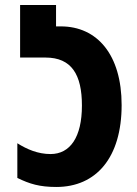

<svg xmlns="http://www.w3.org/2000/svg" viewBox="-20 -734 545 764"><path d="M204 10C363 10 464 -107 464 -316C464 -516 367 -629 222 -629H203V-714H60V-505H161C265 -505 306 -437 306 -314C306 -188 259 -121 181 -121C131 -121 87 -140 49 -164V-26C98 -2 138 10 204 10Z"/></svg>

Font: Noto Sans Georgian ExtraCondensed ExtraBold
Style: Regular
Weight: 800
Width: 2
Designer: Monotype Design Team, Akaki Razmadze
Foundry: Google LLC
Version: Version 2.005